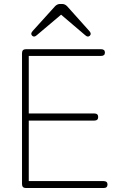

<svg xmlns="http://www.w3.org/2000/svg" viewBox="-20 -948 615 968"><path d="M111 0Q91 0 91 -20V-680Q91 -700 111 -700H489Q509 -700 509 -683Q509 -666 489 -666H125V-376H455Q475 -376 475 -358Q475 -340 455 -340H125V-35H502Q522 -35 522 -18Q522 0 502 0ZM258 -917Q269 -928 283 -928H293Q307 -928 318 -917L430 -792Q443 -778 433 -768Q423 -758 409 -771L288 -874L166 -771Q152 -758 142 -768Q132 -778 145 -792Z"/></svg>

Font: Zen Maru Gothic Light
Style: Regular
Weight: 300
Designer: Yoshimichi Ohira
Foundry: Positype
Version: Version 1.001